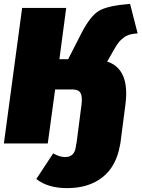

<svg xmlns="http://www.w3.org/2000/svg" viewBox="-24 -739 729 989"><path d="M528 -422Q646 -383 622 -200L596 0L594 9Q575 118 504 174Q433 230 322 230Q222 230 163 183L250 51Q283 70 311 70Q358 70 366 21L369 0H370L396 -201Q401 -241 391 -259.5Q381 -278 351 -278H260L222 0H-4L90 -698H317L282 -434H327L396 -569Q442 -658 487 -684Q532 -710 646 -719L685 -567Q682 -567 673.5 -566Q665 -565 662 -564.5Q659 -564 651 -562.5Q643 -561 639 -559Q635 -557 627.5 -554Q620 -551 615.5 -547Q611 -543 604 -537.5Q597 -532 591 -525Q585 -518 578.5 -508.5Q572 -499 566 -488Z"/></svg>

Font: Fira Sans Ultra
Style: Italic
Weight: 950
Italic angle: -8°
Designer: Carrois Corporate & Edenspiekermann AG
Foundry: Carrois Corporate GbR & Edenspiekermann AG
Version: Version 4.203;PS 004.203;hotconv 1.0.88;makeotf.lib2.5.64775